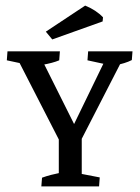

<svg xmlns="http://www.w3.org/2000/svg" viewBox="-20 -667 502 687"><path d="M192.9 -163.1 44.9 -451.7 68.4 -437.5 4.4 -451.2 6.8 -483.4H194.3L191.9 -451.2Q168.9 -441.4 129.4 -434.6L133.3 -446.8L258.3 -196.8L270 -165.5ZM217.3 -166 356 -451.7 358.4 -437 293 -451.2 295.4 -483.4H454.1L451.7 -452.1Q439.5 -445.8 424.3 -441.2Q409.2 -436.5 393.1 -433.6L417 -451.7L270 -165.5ZM190.4 -7.3V-197.3H272.5V-7.3ZM127.9 0 130.4 -31.2Q145 -36.6 163.1 -41.3Q181.2 -45.9 200.2 -49.8L190.4 -13.7V-82H272.5V-13.7L263.2 -46.4L336.9 -32.2L334.5 0ZM167 -525.9 144 -553.7 284.7 -647Q324.2 -630.9 348.6 -605L347.2 -590.3Z"/></svg>

Font: Markazi Text
Style: Regular
Weight: 400
Designer: Borna Izadpanah (Arabic designer), Fiona Ross (Arabic design director) and Florian Runge (Latin designer)
Foundry: Borna Izadpanah and Florian Runge
Version: Version 1.000